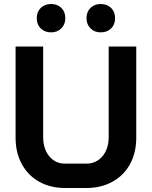

<svg xmlns="http://www.w3.org/2000/svg" viewBox="-20 -933 760 961"><path d="M58 -244V-700H196V-248Q196 -188 226.5 -151Q257 -114 306 -114H412Q462 -114 493 -151Q524 -188 524 -248V-700H662V-244Q662 -169 631 -112Q600 -55 543 -23.5Q486 8 412 8H306Q232 8 176 -23.5Q120 -55 89 -112Q58 -169 58 -244ZM164 -842Q164 -874 184 -893.5Q204 -913 236 -913Q267 -913 287 -893.5Q307 -874 307 -842Q307 -811 287 -791Q267 -771 236 -771Q204 -771 184 -790.5Q164 -810 164 -842ZM413 -842Q413 -874 433 -893.5Q453 -913 484 -913Q516 -913 536 -893.5Q556 -874 556 -842Q556 -810 536 -790.5Q516 -771 484 -771Q453 -771 433 -791Q413 -811 413 -842Z"/></svg>

Font: Bai Jamjuree
Style: Bold
Weight: 700
Designer: Katatrad Aksorn Co.,Ltd.
Foundry: Cadson Demak Co.,Ltd.
Version: Version 1.000; ttfautohint (v1.6)